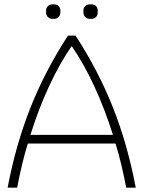

<svg xmlns="http://www.w3.org/2000/svg" viewBox="-20 -864 660 884"><path d="M512 -203H108Q80 -112 59 0H15Q53 -199 120.5 -369Q188 -539 293 -700H328Q432 -540 499.5 -370.5Q567 -201 605 0H561Q540 -112 512 -203ZM500 -243Q463 -361 414.5 -466Q366 -571 310 -652Q254 -571 205.5 -466Q157 -361 120 -243ZM192 -807V-814Q192 -828 200.5 -836Q209 -844 222 -844H228Q242 -844 250 -836Q258 -828 258 -814V-807Q258 -794 250 -785.5Q242 -777 228 -777H222Q209 -777 200.5 -785.5Q192 -794 192 -807ZM364 -807V-814Q364 -828 372.5 -836Q381 -844 394 -844H400Q414 -844 422 -836Q430 -828 430 -814V-807Q430 -794 422 -785.5Q414 -777 400 -777H394Q381 -777 372.5 -785.5Q364 -794 364 -807Z"/></svg>

Font: Krub ExtraLight
Style: Regular
Weight: 275
Designer: Ekaluck Peanpanawate
Foundry: Cadson Demak Co.,Ltd.
Version: Version 1.000; ttfautohint (v1.6)